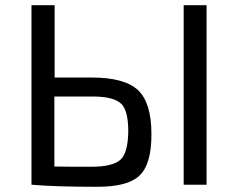

<svg xmlns="http://www.w3.org/2000/svg" viewBox="-20 -710 886 738"><path d="M333 -412Q458 -412 510 -364Q562 -315 562 -196Q563 -78 515 -34Q470 8 354 8Q191 8 101 0V-690H190V-412ZM774 0H686V-690H774ZM189 -70Q227 -69 330 -69Q415 -69 444 -97Q472 -124 473 -205Q473 -282 448 -309Q420 -339 337 -339H189Z"/></svg>

Font: Taylor Sans
Style: Regular
Weight: 400
Italic angle: -8°
Designer: Natanael Gama
Version: Version 1.001 September 8, 2015